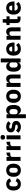

<svg xmlns="http://www.w3.org/2000/svg" viewBox="3080 -3869 989 7189"><g transform="rotate(-90 3574.5 -274.5)"><path d="M281 12Q222 12 176 -7.5Q130 -27 99 -62.5Q68 -98 52 -149Q36 -200 36 -263Q36 -326 52 -376.5Q68 -427 99 -463Q130 -499 176 -518Q222 -537 281 -537Q361 -537 414.5 -501Q468 -465 491 -400L371 -348Q364 -378 342 -399Q320 -420 281 -420Q236 -420 213 -390.5Q190 -361 190 -311V-213Q190 -163 213 -134Q236 -105 281 -105Q321 -105 344.5 -126.5Q368 -148 379 -183L494 -133Q468 -58 413.5 -23Q359 12 281 12Z M794 12Q736 12 690.5 -7Q645 -26 613.5 -62Q582 -98 565 -149Q548 -200 548 -263Q548 -326 565 -377Q582 -428 613.5 -463.5Q645 -499 690.5 -518Q736 -537 794 -537Q852 -537 897.5 -518Q943 -499 974.5 -463.5Q1006 -428 1023 -377Q1040 -326 1040 -263Q1040 -200 1023 -149Q1006 -98 974.5 -62Q943 -26 897.5 -7Q852 12 794 12ZM794 -105Q838 -105 862 -132Q886 -159 886 -209V-316Q886 -366 862 -393Q838 -420 794 -420Q750 -420 726 -393Q702 -366 702 -316V-209Q702 -159 726 -132Q750 -105 794 -105Z M1145 0V-525H1293V-411H1298Q1302 -433 1312 -453.5Q1322 -474 1338.5 -490Q1355 -506 1378 -515.5Q1401 -525 1432 -525H1458V-387H1421Q1356 -387 1324.5 -370Q1293 -353 1293 -307V0Z M1549 0V-525H1697V-411H1702Q1706 -433 1716 -453.5Q1726 -474 1742.5 -490Q1759 -506 1782 -515.5Q1805 -525 1836 -525H1862V-387H1825Q1760 -387 1728.5 -370Q1697 -353 1697 -307V0Z M2027 -581Q1982 -581 1961.5 -601.5Q1941 -622 1941 -654V-676Q1941 -708 1961.5 -728.5Q1982 -749 2027 -749Q2072 -749 2092.5 -728.5Q2113 -708 2113 -676V-654Q2113 -622 2092.5 -601.5Q2072 -581 2027 -581ZM1953 -525H2101V0H1953Z M2417 12Q2341 12 2289 -12.5Q2237 -37 2196 -82L2283 -170Q2311 -139 2345 -121Q2379 -103 2422 -103Q2466 -103 2483 -116.5Q2500 -130 2500 -153Q2500 -190 2447 -197L2390 -204Q2213 -226 2213 -366Q2213 -404 2227.5 -435.5Q2242 -467 2268.5 -489.5Q2295 -512 2332.5 -524.5Q2370 -537 2417 -537Q2458 -537 2489.5 -531.5Q2521 -526 2545.5 -515.5Q2570 -505 2590.5 -489.5Q2611 -474 2631 -455L2546 -368Q2521 -393 2489.5 -407.5Q2458 -422 2425 -422Q2387 -422 2371 -410Q2355 -398 2355 -378Q2355 -357 2366.5 -345.5Q2378 -334 2410 -329L2469 -321Q2642 -298 2642 -163Q2642 -125 2626 -93Q2610 -61 2580.5 -37.5Q2551 -14 2509.5 -1Q2468 12 2417 12Z M2743 -525H2891V-437H2896Q2907 -481 2946.5 -509Q2986 -537 3037 -537Q3137 -537 3188 -467Q3239 -397 3239 -263Q3239 -129 3188 -58.5Q3137 12 3037 12Q3011 12 2988 4.5Q2965 -3 2946.5 -16.5Q2928 -30 2915 -48.5Q2902 -67 2896 -88H2891V200H2743ZM2988 -108Q3030 -108 3057.5 -137.5Q3085 -167 3085 -217V-308Q3085 -358 3057.5 -387.5Q3030 -417 2988 -417Q2946 -417 2918.5 -396.5Q2891 -376 2891 -340V-185Q2891 -149 2918.5 -128.5Q2946 -108 2988 -108Z M3564 12Q3506 12 3460.5 -7Q3415 -26 3383.5 -62Q3352 -98 3335 -149Q3318 -200 3318 -263Q3318 -326 3335 -377Q3352 -428 3383.5 -463.5Q3415 -499 3460.5 -518Q3506 -537 3564 -537Q3622 -537 3667.5 -518Q3713 -499 3744.5 -463.5Q3776 -428 3793 -377Q3810 -326 3810 -263Q3810 -200 3793 -149Q3776 -98 3744.5 -62Q3713 -26 3667.5 -7Q3622 12 3564 12ZM3564 -105Q3608 -105 3632 -132Q3656 -159 3656 -209V-316Q3656 -366 3632 -393Q3608 -420 3564 -420Q3520 -420 3496 -393Q3472 -366 3472 -316V-209Q3472 -159 3496 -132Q3520 -105 3564 -105Z M3915 0V-525H4063V-436H4069Q4083 -477 4118 -507Q4153 -537 4215 -537Q4296 -537 4337.5 -483Q4379 -429 4379 -329V0H4231V-317Q4231 -368 4215 -392.5Q4199 -417 4158 -417Q4140 -417 4123 -412.5Q4106 -408 4092.5 -398Q4079 -388 4071 -373.5Q4063 -359 4063 -340V0Z M4833 -88H4828Q4822 -67 4809 -48.5Q4796 -30 4777.5 -16.5Q4759 -3 4735.5 4.5Q4712 12 4687 12Q4587 12 4536 -58.5Q4485 -129 4485 -263Q4485 -397 4536 -467Q4587 -537 4687 -537Q4738 -537 4777.5 -509Q4817 -481 4828 -437H4833V-740H4981V0H4833ZM4736 -108Q4778 -108 4805.5 -128.5Q4833 -149 4833 -185V-340Q4833 -376 4805.5 -396.5Q4778 -417 4736 -417Q4694 -417 4666.5 -387.5Q4639 -358 4639 -308V-217Q4639 -167 4666.5 -137.5Q4694 -108 4736 -108Z M5338 12Q5278 12 5231 -7.5Q5184 -27 5151.5 -62.5Q5119 -98 5102.5 -149Q5086 -200 5086 -263Q5086 -325 5102 -375.5Q5118 -426 5149.5 -462Q5181 -498 5227 -517.5Q5273 -537 5332 -537Q5397 -537 5443.5 -515Q5490 -493 5519.5 -456Q5549 -419 5562.5 -370.5Q5576 -322 5576 -269V-225H5239V-217Q5239 -165 5267 -134.5Q5295 -104 5355 -104Q5401 -104 5430 -122.5Q5459 -141 5484 -167L5558 -75Q5523 -34 5466.5 -11Q5410 12 5338 12ZM5335 -428Q5290 -428 5264.5 -398.5Q5239 -369 5239 -320V-312H5423V-321Q5423 -369 5401.5 -398.5Q5380 -428 5335 -428Z M5681 0V-525H5829V-436H5835Q5849 -477 5884 -507Q5919 -537 5981 -537Q6062 -537 6103.5 -483Q6145 -429 6145 -329V0H5997V-317Q5997 -368 5981 -392.5Q5965 -417 5924 -417Q5906 -417 5889 -412.5Q5872 -408 5858.5 -398Q5845 -388 5837 -373.5Q5829 -359 5829 -340V0Z M6461 0Q6384 0 6344.5 -39Q6305 -78 6305 -153V-410H6231V-525H6268Q6298 -525 6309 -539.5Q6320 -554 6320 -581V-667H6453V-525H6557V-410H6453V-115H6549V0Z M6875 12Q6815 12 6768 -7.5Q6721 -27 6688.5 -62.5Q6656 -98 6639.5 -149Q6623 -200 6623 -263Q6623 -325 6639 -375.5Q6655 -426 6686.5 -462Q6718 -498 6764 -517.5Q6810 -537 6869 -537Q6934 -537 6980.5 -515Q7027 -493 7056.5 -456Q7086 -419 7099.5 -370.5Q7113 -322 7113 -269V-225H6776V-217Q6776 -165 6804 -134.5Q6832 -104 6892 -104Q6938 -104 6967 -122.5Q6996 -141 7021 -167L7095 -75Q7060 -34 7003.5 -11Q6947 12 6875 12ZM6872 -428Q6827 -428 6801.5 -398.5Q6776 -369 6776 -320V-312H6960V-321Q6960 -369 6938.5 -398.5Q6917 -428 6872 -428Z"/></g></svg>

Font: IBM Plex Sans Thai
Style: Bold
Weight: 700
Designer: Mike Abbink, Paul van der Laan, Pieter van Rosmalen, Ben Mitchell, Mark Frömberg
Foundry: Bold Monday
Version: Version 1.2